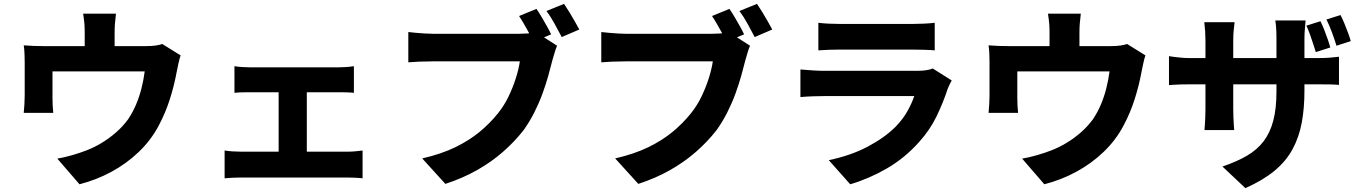

<svg xmlns="http://www.w3.org/2000/svg" viewBox="-20 -892 7040 995"><path d="M581 -821Q577 -787 575.5 -767.5Q574 -748 574 -724Q574 -711 574 -683.5Q574 -656 574 -626.5Q574 -597 574 -577H419Q419 -600 419 -629.5Q419 -659 419 -685Q419 -711 419 -724Q419 -748 417.5 -767.5Q416 -787 411 -821ZM916 -605Q910 -588 904.5 -562Q899 -536 896 -521Q889 -483 880 -447.5Q871 -412 860 -377.5Q849 -343 835 -309.5Q821 -276 803 -242Q763 -166 700 -105.5Q637 -45 559 -2.5Q481 40 392 63L277 -70Q313 -76 354.5 -88Q396 -100 429 -113Q468 -128 507 -151.5Q546 -175 581 -205.5Q616 -236 644 -274Q668 -310 685 -350Q702 -390 713 -433.5Q724 -477 730 -522H252Q252 -509 252 -491Q252 -473 252 -452.5Q252 -432 252 -414.5Q252 -397 252 -385Q252 -367 253 -345Q254 -323 256 -307H103Q105 -327 106.5 -351Q108 -375 108 -396Q108 -408 108 -431.5Q108 -455 108 -481Q108 -507 108 -530.5Q108 -554 108 -569Q108 -586 107 -612.5Q106 -639 103 -657Q130 -655 154 -654Q178 -653 208 -653H734Q766 -653 786.5 -656Q807 -659 821 -664Z M1195 -549Q1212 -546 1235.5 -544.5Q1259 -543 1277 -543H1734Q1752 -543 1773.5 -544.5Q1795 -546 1814 -549V-411Q1795 -413 1773 -413.5Q1751 -414 1734 -414H1277Q1259 -414 1235.5 -413.5Q1212 -413 1195 -411ZM1424 -30V-474H1570V-30ZM1144 -112Q1163 -109 1186 -107.5Q1209 -106 1229 -106H1781Q1803 -106 1823 -108Q1843 -110 1859 -112V32Q1843 30 1818.5 29Q1794 28 1781 28H1229Q1210 28 1187 29Q1164 30 1144 32Z M2760 -846Q2774 -826 2788 -802Q2802 -778 2815 -755Q2828 -732 2836 -714L2745 -676Q2735 -697 2722.5 -719.5Q2710 -742 2697 -765Q2684 -788 2670 -809ZM2903 -872Q2916 -853 2931 -828.5Q2946 -804 2959.5 -780Q2973 -756 2982 -739L2891 -700Q2875 -731 2854 -769Q2833 -807 2812 -835ZM2867 -655Q2860 -640 2854 -618.5Q2848 -597 2843 -581Q2834 -545 2821.5 -500Q2809 -455 2791 -406Q2773 -357 2748.5 -308.5Q2724 -260 2693 -217Q2647 -158 2586.5 -105Q2526 -52 2451.5 -10Q2377 32 2288 61L2168 -71Q2268 -94 2340.5 -129.5Q2413 -165 2466.5 -209.5Q2520 -254 2560 -304Q2593 -345 2615.5 -392Q2638 -439 2653 -486Q2668 -533 2674 -574Q2659 -574 2625.5 -574Q2592 -574 2547.5 -574Q2503 -574 2454.5 -574Q2406 -574 2360.5 -574Q2315 -574 2278 -574Q2241 -574 2221 -574Q2185 -574 2150.5 -572.5Q2116 -571 2096 -569V-726Q2112 -724 2134.5 -722Q2157 -720 2181 -718.5Q2205 -717 2221 -717Q2238 -717 2267.5 -717Q2297 -717 2335 -717Q2373 -717 2414 -717Q2455 -717 2495.5 -717Q2536 -717 2571.5 -717Q2607 -717 2634 -717Q2661 -717 2673 -717Q2689 -717 2713 -718.5Q2737 -720 2758 -725Z M3760 -846Q3774 -826 3788 -802Q3802 -778 3815 -755Q3828 -732 3836 -714L3745 -676Q3735 -697 3722.5 -719.5Q3710 -742 3697 -765Q3684 -788 3670 -809ZM3903 -872Q3916 -853 3931 -828.5Q3946 -804 3959.5 -780Q3973 -756 3982 -739L3891 -700Q3875 -731 3854 -769Q3833 -807 3812 -835ZM3867 -655Q3860 -640 3854 -618.5Q3848 -597 3843 -581Q3834 -545 3821.5 -500Q3809 -455 3791 -406Q3773 -357 3748.5 -308.5Q3724 -260 3693 -217Q3647 -158 3586.5 -105Q3526 -52 3451.5 -10Q3377 32 3288 61L3168 -71Q3268 -94 3340.5 -129.5Q3413 -165 3466.5 -209.5Q3520 -254 3560 -304Q3593 -345 3615.5 -392Q3638 -439 3653 -486Q3668 -533 3674 -574Q3659 -574 3625.5 -574Q3592 -574 3547.5 -574Q3503 -574 3454.5 -574Q3406 -574 3360.5 -574Q3315 -574 3278 -574Q3241 -574 3221 -574Q3185 -574 3150.5 -572.5Q3116 -571 3096 -569V-726Q3112 -724 3134.5 -722Q3157 -720 3181 -718.5Q3205 -717 3221 -717Q3238 -717 3267.5 -717Q3297 -717 3335 -717Q3373 -717 3414 -717Q3455 -717 3495.5 -717Q3536 -717 3571.5 -717Q3607 -717 3634 -717Q3661 -717 3673 -717Q3689 -717 3713 -718.5Q3737 -720 3758 -725Z M4221 -774Q4242 -771 4273 -769.5Q4304 -768 4329 -768Q4348 -768 4387.5 -768Q4427 -768 4475 -768Q4523 -768 4571 -768Q4619 -768 4656.5 -768Q4694 -768 4711 -768Q4735 -768 4768.5 -769.5Q4802 -771 4824 -774V-631Q4803 -633 4770 -634Q4737 -635 4709 -635Q4693 -635 4655 -635Q4617 -635 4569 -635Q4521 -635 4473 -635Q4425 -635 4386.5 -635Q4348 -635 4329 -635Q4305 -635 4274.5 -634Q4244 -633 4221 -631ZM4912 -475Q4906 -465 4900 -452Q4894 -439 4891 -431Q4867 -358 4833 -288Q4799 -218 4743 -156Q4668 -72 4575 -18.5Q4482 35 4386 63L4275 -62Q4390 -86 4477.5 -132.5Q4565 -179 4621 -235Q4659 -274 4682 -315Q4705 -356 4718 -394Q4707 -394 4681.5 -394Q4656 -394 4620.5 -394Q4585 -394 4543.5 -394Q4502 -394 4459 -394Q4416 -394 4376.5 -394Q4337 -394 4304 -394Q4271 -394 4250 -394Q4231 -394 4196 -393Q4161 -392 4128 -389V-532Q4162 -529 4194 -527Q4226 -525 4250 -525Q4266 -525 4296 -525Q4326 -525 4365 -525Q4404 -525 4448 -525Q4492 -525 4536 -525Q4580 -525 4619.5 -525Q4659 -525 4689 -525Q4719 -525 4735 -525Q4762 -525 4782 -528.5Q4802 -532 4814 -537Z M5581 -821Q5577 -787 5575.5 -767.5Q5574 -748 5574 -724Q5574 -711 5574 -683.5Q5574 -656 5574 -626.5Q5574 -597 5574 -577H5419Q5419 -600 5419 -629.5Q5419 -659 5419 -685Q5419 -711 5419 -724Q5419 -748 5417.5 -767.5Q5416 -787 5411 -821ZM5916 -605Q5910 -588 5904.5 -562Q5899 -536 5896 -521Q5889 -483 5880 -447.5Q5871 -412 5860 -377.5Q5849 -343 5835 -309.5Q5821 -276 5803 -242Q5763 -166 5700 -105.5Q5637 -45 5559 -2.5Q5481 40 5392 63L5277 -70Q5313 -76 5354.5 -88Q5396 -100 5429 -113Q5468 -128 5507 -151.5Q5546 -175 5581 -205.5Q5616 -236 5644 -274Q5668 -310 5685 -350Q5702 -390 5713 -433.5Q5724 -477 5730 -522H5252Q5252 -509 5252 -491Q5252 -473 5252 -452.5Q5252 -432 5252 -414.5Q5252 -397 5252 -385Q5252 -367 5253 -345Q5254 -323 5256 -307H5103Q5105 -327 5106.5 -351Q5108 -375 5108 -396Q5108 -408 5108 -431.5Q5108 -455 5108 -481Q5108 -507 5108 -530.5Q5108 -554 5108 -569Q5108 -586 5107 -612.5Q5106 -639 5103 -657Q5130 -655 5154 -654Q5178 -653 5208 -653H5734Q5766 -653 5786.5 -656Q5807 -659 5821 -664Z M6823 -782Q6833 -762 6842.5 -737.5Q6852 -713 6860.5 -689Q6869 -665 6874 -646L6799 -622Q6792 -644 6784.5 -667Q6777 -690 6768.5 -714Q6760 -738 6750 -759ZM6927 -814Q6937 -795 6947 -770.5Q6957 -746 6966 -722Q6975 -698 6980 -679L6906 -655Q6896 -688 6882.5 -724.5Q6869 -761 6854 -791ZM6740 -422Q6740 -331 6726 -256Q6712 -181 6678.5 -119Q6645 -57 6585.5 -7.5Q6526 42 6434 83L6315 -29Q6389 -54 6442 -85Q6495 -116 6528.5 -160Q6562 -204 6578.5 -266.5Q6595 -329 6595 -418V-690Q6595 -721 6593.5 -745Q6592 -769 6589 -786H6746Q6745 -769 6742.5 -745Q6740 -721 6740 -690ZM6378 -777Q6376 -761 6373.5 -736.5Q6371 -712 6371 -681V-326Q6371 -304 6372 -282.5Q6373 -261 6374 -245Q6375 -229 6376 -218H6222Q6223 -229 6224 -245Q6225 -261 6226 -282Q6227 -303 6227 -326V-682Q6227 -705 6225.5 -729Q6224 -753 6221 -777ZM6038 -601Q6049 -599 6065 -597Q6081 -595 6102 -593Q6123 -591 6149 -591H6803Q6845 -591 6870 -593Q6895 -595 6919 -598V-452Q6900 -454 6872.5 -454.5Q6845 -455 6804 -455H6149Q6123 -455 6103 -454.5Q6083 -454 6067.5 -453Q6052 -452 6038 -451Z"/></svg>

Font: Noto Sans JP Thin ExtraBold
Style: Regular
Weight: 800
Version: Version 2.004-H2;hotconv 1.0.118;makeotfexe 2.5.65603